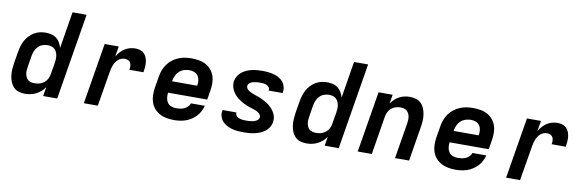

<svg xmlns="http://www.w3.org/2000/svg" viewBox="-51 -1169 4902 1612"><g transform="rotate(10 2400.0 -363.5)"><path d="M189 8Q161 8 135 0Q109 -8 91 -27Q73 -46 63.5 -70.5Q54 -95 50.5 -122Q47 -149 49 -177Q51 -205 55 -233L72 -333Q76 -357 83.5 -381.5Q91 -406 103.5 -428.5Q116 -451 134.5 -470.5Q153 -490 176 -503.5Q199 -517 224 -522.5Q249 -528 273 -528Q298 -528 322 -522Q346 -516 364.5 -501.5Q383 -487 395 -466Q407 -445 413 -422L464 -735H584L463 0H343L356 -78Q342 -57 323 -40.5Q304 -24 282 -13Q260 -2 236 3Q212 8 189 8ZM253 -93Q274 -93 294.5 -98.5Q315 -104 332.5 -117.5Q350 -131 360.5 -150.5Q371 -170 374 -190L391 -290Q394 -307 394.5 -323Q395 -339 392.5 -355Q390 -371 383 -385Q376 -399 364.5 -409Q353 -419 337.5 -423Q322 -427 306 -427Q285 -427 263.5 -419.5Q242 -412 226 -395.5Q210 -379 201.5 -358.5Q193 -338 189 -317L173 -217Q170 -201 169.5 -186Q169 -171 171.5 -157Q174 -143 180.5 -130Q187 -117 198 -108.5Q209 -100 223.5 -96.5Q238 -93 253 -93Z M690 0 776 -520H896L881 -431Q893 -452 910 -471Q927 -490 947.5 -503Q968 -516 991.5 -522Q1015 -528 1038 -528Q1059 -528 1079 -521.5Q1099 -515 1112.5 -501Q1126 -487 1133.5 -468Q1141 -449 1143 -428Q1145 -407 1143.5 -386Q1142 -365 1138 -343H1018Q1021 -359 1020.5 -374Q1020 -389 1013.5 -402Q1007 -415 993.5 -421Q980 -427 964 -427Q950 -427 935.5 -422Q921 -417 909 -406.5Q897 -396 888.5 -383Q880 -370 874.5 -356Q869 -342 865 -327.5Q861 -313 859 -299L809 0Z M1461 8Q1428 8 1396.5 2.5Q1365 -3 1338 -17.5Q1311 -32 1291 -55Q1271 -78 1261 -107Q1251 -136 1250.5 -168Q1250 -200 1255 -233L1272 -333Q1276 -360 1286.5 -387Q1297 -414 1314.5 -438Q1332 -462 1356 -480Q1380 -498 1407 -509Q1434 -520 1461.5 -524Q1489 -528 1517 -528Q1549 -528 1580.5 -522.5Q1612 -517 1638.5 -502.5Q1665 -488 1684.5 -464.5Q1704 -441 1713.5 -412Q1723 -383 1723 -351Q1723 -319 1718 -287L1705 -210H1371Q1368 -187 1371 -165Q1374 -143 1385.5 -126Q1397 -109 1417.5 -101Q1438 -93 1461 -93Q1477 -93 1494.5 -95.5Q1512 -98 1528 -105Q1544 -112 1557.5 -125.5Q1571 -139 1576 -155H1694Q1688 -131 1676 -107.5Q1664 -84 1646 -64.5Q1628 -45 1605.5 -30.5Q1583 -16 1559 -7.5Q1535 1 1510 4.5Q1485 8 1461 8ZM1388 -310H1602Q1606 -333 1603.5 -355Q1601 -377 1589.5 -394Q1578 -411 1558 -419Q1538 -427 1516 -427Q1494 -427 1471 -420Q1448 -413 1430.5 -397.5Q1413 -382 1403 -360.5Q1393 -339 1389 -317Z M2055 8Q2030 8 2004.5 6Q1979 4 1955 -2.5Q1931 -9 1909.5 -20Q1888 -31 1872 -48.5Q1856 -66 1848.5 -90Q1841 -114 1846 -139Q1846 -141 1846.5 -142.5Q1847 -144 1847 -146H1966Q1966 -145 1965.5 -145Q1965 -145 1965 -144Q1964 -134 1968 -125Q1972 -116 1979.5 -110.5Q1987 -105 1996.5 -101.5Q2006 -98 2015.5 -96Q2025 -94 2035 -93.5Q2045 -93 2055 -93Q2066 -93 2076 -93.5Q2086 -94 2096.5 -95Q2107 -96 2117 -98.5Q2127 -101 2137 -105.5Q2147 -110 2155.5 -118Q2164 -126 2165 -136Q2168 -150 2160.5 -161Q2153 -172 2142.5 -179Q2132 -186 2120 -191Q2108 -196 2095.5 -200Q2083 -204 2070.5 -208Q2058 -212 2046 -216.5Q2034 -221 2022.5 -226.5Q2011 -232 2000 -238.5Q1989 -245 1978.5 -252Q1968 -259 1958 -267Q1948 -275 1939.5 -284.5Q1931 -294 1924 -304Q1917 -314 1911.5 -325.5Q1906 -337 1902.5 -349.5Q1899 -362 1898 -375.5Q1897 -389 1899 -403Q1903 -425 1915.5 -445.5Q1928 -466 1946.5 -480.5Q1965 -495 1986.5 -504.5Q2008 -514 2030 -519Q2052 -524 2074 -526Q2096 -528 2118 -528Q2143 -528 2168 -525.5Q2193 -523 2216 -517Q2239 -511 2260 -499.5Q2281 -488 2296 -470.5Q2311 -453 2317.5 -429.5Q2324 -406 2320 -381Q2320 -379 2319.5 -377.5Q2319 -376 2319 -374H2200Q2200 -375 2200 -375.5Q2200 -376 2200 -376Q2203 -391 2194.5 -402Q2186 -413 2173.5 -418.5Q2161 -424 2147 -425.5Q2133 -427 2118 -427Q2109 -427 2099.5 -426.5Q2090 -426 2080 -424.5Q2070 -423 2060.5 -421Q2051 -419 2042 -414.5Q2033 -410 2025.5 -402Q2018 -394 2016 -385Q2014 -371 2021.5 -360Q2029 -349 2039.5 -342Q2050 -335 2062 -330Q2074 -325 2086 -320.5Q2098 -316 2110.5 -312Q2123 -308 2135 -303Q2147 -298 2158.5 -292.5Q2170 -287 2181 -281Q2192 -275 2202.5 -268Q2213 -261 2222.5 -253Q2232 -245 2241 -235.5Q2250 -226 2257 -216Q2264 -206 2270 -194.5Q2276 -183 2279.5 -170.5Q2283 -158 2283.5 -144.5Q2284 -131 2282 -117Q2278 -95 2265 -74Q2252 -53 2232.5 -38.5Q2213 -24 2191 -15Q2169 -6 2146 -1Q2123 4 2100.5 6Q2078 8 2055 8Z M2589 8Q2561 8 2535 0Q2509 -8 2491 -27Q2473 -46 2463.5 -70.5Q2454 -95 2450.5 -122Q2447 -149 2449 -177Q2451 -205 2455 -233L2472 -333Q2476 -357 2483.5 -381.5Q2491 -406 2503.5 -428.5Q2516 -451 2534.5 -470.5Q2553 -490 2576 -503.5Q2599 -517 2624 -522.5Q2649 -528 2673 -528Q2698 -528 2722 -522Q2746 -516 2764.5 -501.5Q2783 -487 2795 -466Q2807 -445 2813 -422L2864 -735H2984L2863 0H2743L2756 -78Q2742 -57 2723 -40.5Q2704 -24 2682 -13Q2660 -2 2636 3Q2612 8 2589 8ZM2653 -93Q2674 -93 2694.5 -98.5Q2715 -104 2732.5 -117.5Q2750 -131 2760.5 -150.5Q2771 -170 2774 -190L2791 -290Q2794 -307 2794.5 -323Q2795 -339 2792.5 -355Q2790 -371 2783 -385Q2776 -399 2764.5 -409Q2753 -419 2737.5 -423Q2722 -427 2706 -427Q2685 -427 2663.5 -419.5Q2642 -412 2626 -395.5Q2610 -379 2601.5 -358.5Q2593 -338 2589 -317L2573 -217Q2570 -201 2569.5 -186Q2569 -171 2571.5 -157Q2574 -143 2580.5 -130Q2587 -117 2598 -108.5Q2609 -100 2623.5 -96.5Q2638 -93 2653 -93Z M3025 0 3111 -520H3231L3218 -443Q3232 -463 3250 -480Q3268 -497 3289.5 -508Q3311 -519 3334 -523.5Q3357 -528 3379 -528Q3407 -528 3432.5 -519.5Q3458 -511 3475.5 -492.5Q3493 -474 3502.5 -449Q3512 -424 3515.5 -397Q3519 -370 3517 -342.5Q3515 -315 3510 -287L3463 0H3343L3393 -303Q3395 -318 3396 -333Q3397 -348 3394.5 -362.5Q3392 -377 3385.5 -389.5Q3379 -402 3368.5 -411Q3358 -420 3344 -423.5Q3330 -427 3315 -427Q3295 -427 3275 -421Q3255 -415 3238 -401.5Q3221 -388 3212 -369Q3203 -350 3199 -330L3145 0Z M3861 8Q3828 8 3796.5 2.5Q3765 -3 3738 -17.5Q3711 -32 3691 -55Q3671 -78 3661 -107Q3651 -136 3650.5 -168Q3650 -200 3655 -233L3672 -333Q3676 -360 3686.5 -387Q3697 -414 3714.5 -438Q3732 -462 3756 -480Q3780 -498 3807 -509Q3834 -520 3861.5 -524Q3889 -528 3917 -528Q3949 -528 3980.5 -522.5Q4012 -517 4038.5 -502.5Q4065 -488 4084.5 -464.5Q4104 -441 4113.5 -412Q4123 -383 4123 -351Q4123 -319 4118 -287L4105 -210H3771Q3768 -187 3771 -165Q3774 -143 3785.5 -126Q3797 -109 3817.5 -101Q3838 -93 3861 -93Q3877 -93 3894.5 -95.5Q3912 -98 3928 -105Q3944 -112 3957.5 -125.5Q3971 -139 3976 -155H4094Q4088 -131 4076 -107.5Q4064 -84 4046 -64.5Q4028 -45 4005.5 -30.5Q3983 -16 3959 -7.5Q3935 1 3910 4.5Q3885 8 3861 8ZM3788 -310H4002Q4006 -333 4003.5 -355Q4001 -377 3989.5 -394Q3978 -411 3958 -419Q3938 -427 3916 -427Q3894 -427 3871 -420Q3848 -413 3830.5 -397.5Q3813 -382 3803 -360.5Q3793 -339 3789 -317Z M4290 0 4376 -520H4496L4481 -431Q4493 -452 4510 -471Q4527 -490 4547.5 -503Q4568 -516 4591.5 -522Q4615 -528 4638 -528Q4659 -528 4679 -521.5Q4699 -515 4712.5 -501Q4726 -487 4733.5 -468Q4741 -449 4743 -428Q4745 -407 4743.5 -386Q4742 -365 4738 -343H4618Q4621 -359 4620.5 -374Q4620 -389 4613.5 -402Q4607 -415 4593.5 -421Q4580 -427 4564 -427Q4550 -427 4535.5 -422Q4521 -417 4509 -406.5Q4497 -396 4488.5 -383Q4480 -370 4474.5 -356Q4469 -342 4465 -327.5Q4461 -313 4459 -299L4409 0Z"/></g></svg>

Font: Iosevka SS04 Extended Oblique
Style: Bold
Weight: 700
Width: 7
Italic angle: -9°
Monospace: yes
Designer: Belleve Invis
Foundry: Belleve Invis
Version: Version 19.0.0; ttfautohint (v1.8.4)